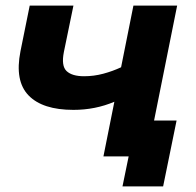

<svg xmlns="http://www.w3.org/2000/svg" viewBox="-20 -558 699 685"><path d="M349 0 388 -195Q320 -166 242 -166Q132 -166 82 -217.5Q32 -269 53 -375L86 -538H242L208 -373Q198 -323 217.5 -304.5Q237 -286 280 -286Q315 -286 348.5 -295Q382 -304 412 -318L456 -538H612L504 0ZM417 107 439 0H349L375 -128H610L562 107Z"/></svg>

Font: Montserrat
Style: Bold Italic
Weight: 700
Italic angle: -11.3°
Designer: Julieta Ulanovsky
Foundry: Julieta Ulanovsky
Version: Version 9.000; ttfautohint (v1.8.4.7-5d5b)